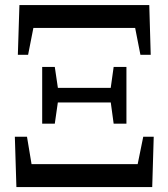

<svg xmlns="http://www.w3.org/2000/svg" viewBox="-20 -761 685 781"><path d="M46.7 0 40.4 -204.8H89.8L123.9 0L78.8 -93.4H566.4L521 0L562.7 -204.8H605.3L599.2 0ZM151.6 -258V-488.6H202.9L218.1 -385.8V-364L202.9 -258ZM190.2 -344.1V-403.5H455.4V-344.1ZM442.3 -258 427.9 -364V-385.8L442.3 -488.6H494.3V-258ZM52.6 -538 59 -740.5H587.2L593.1 -538H551.2L511.5 -740.5L554.9 -647.4H91.8L134.1 -740.5L94.3 -538Z"/></svg>

Font: Source Han Serif JP VF
Style: Regular
Weight: 250
Designer: Ryoko NISHIZUKA 西塚涼子 (kana & ideographs); Frank Grießhammer (Latin, Greek & Cyrillic); Wenlong ZHANG 张文龙 (bopomofo); San
Foundry: Adobe
Version: Version 2.001;hotconv 1.1.0;makeotfexe 2.6.0